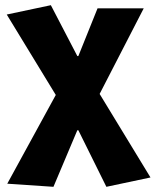

<svg xmlns="http://www.w3.org/2000/svg" viewBox="-20 -532 600 740"><path d="M186 188 278 -30H282L390 188L560 152L364 -170L534 -500H356L282 -316H278L176 -512L6 -476L195 -166L8 176Z"/></svg>

Font: Source Sans Pro Black
Style: Regular
Weight: 900
Designer: Paul D. Hunt
Foundry: Adobe Systems Incorporated
Version: Version 3.006;hotconv 1.0.111;makeotfexe 2.5.65597